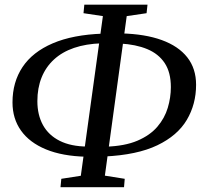

<svg xmlns="http://www.w3.org/2000/svg" viewBox="-20 -782 864 822"><path d="M239 19.5 242.5 -16.5 326 -29.5 420.5 -713 337.5 -725.5 341 -762H611.5L607.5 -725.5L522.5 -713L429 -30L514 -16.5L511 19.5ZM349 -111Q247 -113.5 176.8 -142.5Q106.5 -171.5 70 -222.8Q33.5 -274 33.5 -343.5Q33.5 -430.5 76.5 -495Q119.5 -559.5 205.8 -596.5Q292 -633.5 421 -638L414.5 -596.5Q348.5 -594.5 297.2 -577Q246 -559.5 211 -527.2Q176 -495 158 -450Q140 -405 140 -349Q140 -290 164 -246.5Q188 -203 235.8 -179Q283.5 -155 354.5 -154.5ZM426.5 -112 432 -154Q514 -156.5 568 -179.5Q622 -202.5 653.5 -239.2Q685 -276 698.2 -320.2Q711.5 -364.5 711.5 -409Q711.5 -472 685.2 -511.8Q659 -551.5 610.2 -571.8Q561.5 -592 494.5 -595.5L499 -639Q601 -636.5 672.5 -610.5Q744 -584.5 781.8 -536.5Q819.5 -488.5 819.5 -419Q819.5 -336 779.8 -268.8Q740 -201.5 653.5 -160Q567 -118.5 426.5 -112Z"/></svg>

Font: Merriweather 36pt
Style: Italic
Weight: 400
Italic angle: -7.8°
Version: Version 2.101